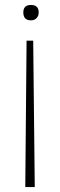

<svg xmlns="http://www.w3.org/2000/svg" viewBox="-20 -554 242 774"><path d="M105 -534Q136 -534 136 -504Q136 -490 127.5 -481Q119 -472 105 -472Q74 -472 74 -504Q74 -534 105 -534ZM87 -390H114V-376L120 190V200H82V190L87 -376Z"/></svg>

Font: Encode Sans Narrow
Style: Thin
Weight: 250
Designer: Pablo Impallari, Andres Torresi
Foundry: Pablo Impallari, Andres Torresi
Version: Version 1.000; ttfautohint (v1.00) -l 8 -r 50 -G 200 -x 14 -